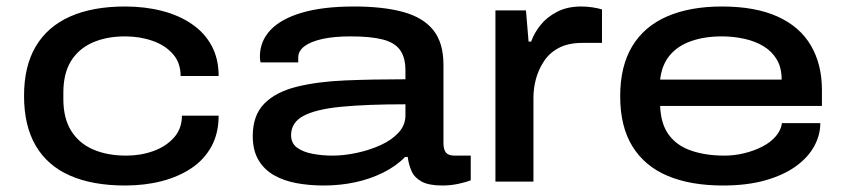

<svg xmlns="http://www.w3.org/2000/svg" viewBox="-20 -559 2603 591"><path d="M365 12Q265 12 195.5 -18.5Q126 -49 90 -110.5Q54 -172 54 -264Q54 -355 90 -416Q126 -477 195.5 -508Q265 -539 365 -539Q426 -539 478.5 -525.5Q531 -512 570.5 -485Q610 -458 631.5 -418Q653 -378 653 -325H536Q536 -366 512 -393Q488 -420 449 -433.5Q410 -447 365 -447Q308 -447 265 -428Q222 -409 198.5 -371Q175 -333 175 -274V-254Q175 -195 199 -156.5Q223 -118 266.5 -99Q310 -80 369 -80Q413 -80 452 -94Q491 -108 515.5 -135.5Q540 -163 540 -203H653Q653 -149 631 -108.5Q609 -68 569.5 -41.5Q530 -15 478 -1.5Q426 12 365 12Z M977 12Q931 12 891.5 4.5Q852 -3 822 -20.5Q792 -38 775 -67.5Q758 -97 758 -140Q758 -204 793.5 -240Q829 -276 893.5 -292Q958 -308 1043.5 -311.5Q1129 -315 1228 -315V-342Q1228 -382 1211.5 -405Q1195 -428 1158 -437.5Q1121 -447 1059 -447Q1008 -447 972 -439Q936 -431 917 -416.5Q898 -402 898 -382V-367H782Q781 -371 780.5 -375.5Q780 -380 780 -385Q780 -432 812.5 -466.5Q845 -501 909.5 -520Q974 -539 1070 -539Q1160 -539 1221.5 -522Q1283 -505 1314 -466Q1345 -427 1345 -360V-119Q1345 -99 1352.5 -89.5Q1360 -80 1379 -80H1429V-4Q1417 1 1392.5 6.5Q1368 12 1342 12Q1300 12 1278 0Q1256 -12 1247 -32Q1238 -52 1235 -76H1227Q1200 -48 1160 -28Q1120 -8 1073.5 2Q1027 12 977 12ZM1003 -80Q1039 -80 1078.5 -88.5Q1118 -97 1152 -112.5Q1186 -128 1207 -151Q1228 -174 1228 -204V-238Q1110 -238 1031.5 -230.5Q953 -223 914.5 -202.5Q876 -182 876 -143Q876 -118 894.5 -104.5Q913 -91 942.5 -85.5Q972 -80 1003 -80Z M1505 0V-527H1599L1607 -431H1615Q1624 -457 1643.5 -481.5Q1663 -506 1694.5 -522.5Q1726 -539 1769 -539Q1786 -539 1803 -536.5Q1820 -534 1833 -530V-427H1773Q1730 -427 1701 -412Q1672 -397 1655 -371.5Q1638 -346 1630 -317Q1622 -288 1622 -258V0Z M2205 12Q2106 12 2035.5 -17.5Q1965 -47 1927 -108Q1889 -169 1889 -263Q1889 -355 1926 -416.5Q1963 -478 2033.5 -508.5Q2104 -539 2202 -539Q2305 -539 2373.5 -508Q2442 -477 2476 -419Q2510 -361 2510 -282V-233H2012Q2014 -177 2039 -143.5Q2064 -110 2108.5 -95Q2153 -80 2210 -80Q2241 -80 2271.5 -87.5Q2302 -95 2327 -108Q2352 -121 2368 -139.5Q2384 -158 2387 -180H2505Q2505 -143 2486 -108.5Q2467 -74 2429.5 -47Q2392 -20 2336 -4Q2280 12 2205 12ZM2012 -314H2386Q2386 -351 2371 -376Q2356 -401 2330.5 -416.5Q2305 -432 2271.5 -439.5Q2238 -447 2202 -447Q2149 -447 2107.5 -432.5Q2066 -418 2041.5 -388.5Q2017 -359 2012 -314Z"/></svg>

Font: Archivo Expanded Medium
Style: Regular
Weight: 500
Width: 7
Designer: Hector Gatti
Foundry: Omnibus-Type
Version: Version 2.001